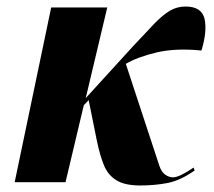

<svg xmlns="http://www.w3.org/2000/svg" viewBox="-20 -559 656 589"><path d="M25 0 137 -536H309L243 -258L388 -417Q427 -459 453 -486Q479 -513 501 -526Q523 -539 549 -539Q599 -539 607.5 -501Q616 -463 598 -404Q519 -412 460 -398Q401 -384 366 -363L469 -50Q475 -32 486.5 -23.5Q498 -15 511 -15Q530 -15 574 -45L577 -36Q533 -5 493.5 2.5Q454 10 410 10Q363 10 337 -6Q311 -22 298.5 -53Q286 -84 277 -128L252 -252L237 -236L181 0Z"/></svg>

Font: Noto Serif Display ExtraCondensed Black
Style: Italic
Weight: 900
Width: 2
Italic angle: -12°
Designer: Monotype Design Team
Foundry: Monotype Imaging Inc.
Version: Version 2.009